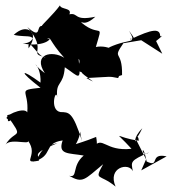

<svg xmlns="http://www.w3.org/2000/svg" viewBox="-35 -621 637 711"><path d="M506 -31 469 -104C467 -86 455 -109 492 -146C464 -89 476 -133 479 -100C393 -111 383 -146 452 -70C353 -59 345 -121 311 -76C305 -66 332 -58 321 -114C239 -80 207 -86 224 -56C286 -129 248 -175 269 -98C234 -209 220 -205 189 -206C146 -213 173 -300 177 -260C170 -322 200 -301 205 -372C258 -337 266 -313 256 -403C269 -391 238 -359 267 -354C265 -347 347 -297 285 -332C385 -337 365 -339 402 -332C414 -346 388 -333 417 -343C419 -440 378 -397 422 -461L488 -472L566 -422L543 -469C593 -508 533 -474 558 -482C561 -519 529 -514 448 -475C439 -490 492 -440 443 -507C473 -453 450 -483 368 -445C415 -418 370 -457 320 -447C348 -544 337 -479 268 -536C252 -573 259 -504 318 -559C236 -542 257 -575 222 -568C233 -593 190 -585 187 -601C162 -567 118 -527 120 -525C97 -525 121 -472 66 -521C146 -430 64 -424 134 -409C106 -405 65 -494 71 -442C109 -503 68 -479 16 -492C82 -553 120 -461 49 -460C141 -443 165 -490 139 -476C153 -490 145 -471 203 -407C157 -436 85 -420 131 -350C63 -402 119 -390 115 -315C41 -369 32 -360 115 -296C24 -286 73 -289 66 -205C53 -228 -31 -188 -6 -180C-8 -151 39 -212 -9 -194C57 -101 23 -146 -15 -85C6 -115 103 -72 57 -113C122 -49 34 -12 109 -26C110 -50 79 -50 178 -91C98 -74 119 -33 87 -22C167 -43 121 -90 197 -101C178 -47 219 -55 275 -45C229 -6 255 39 221 30C272 59 277 45 347 -13C312 51 333 20 393 70C362 -1 442 -21 457 13C450 -23 446 -25 517 -57C484 -31 491 -109 508 -23C559 2 516 -56 582 -42L488 10Z"/></svg>

Font: Hussar Lance
Style: Regular
Weight: 700
Foundry: Cannot Into Space Fonts, PlusOne Fonts
Version: Version 2.27